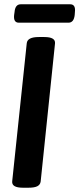

<svg xmlns="http://www.w3.org/2000/svg" viewBox="-20 -875 371 897"><path d="M87 2Q34 2 37 -28L105 -673Q108 -702 161 -702H187Q240 -702 237 -672L170 -27Q168 -12 154.5 -5Q141 2 113 2ZM68 -769Q42 -769 46 -805L48 -819Q51 -855 77 -855H308Q334 -855 330 -819L329 -805Q325 -769 300 -769Z"/></svg>

Font: Asap Condensed Condensed SemiBold
Style: Italic
Weight: 600
Width: 3
Italic angle: -6°
Designer: Pablo Cosgaya
Foundry: Omnibus-Type
Version: Version 3.001; ttfautohint (v1.8.4.7-5d5b)